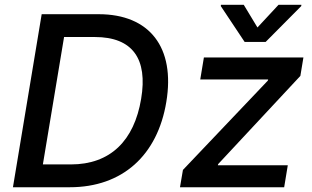

<svg xmlns="http://www.w3.org/2000/svg" viewBox="-20 -787 1313 807"><path d="M273.1 0C494.7 0 642 -134.2 679 -358.3C717.3 -587.4 609 -727.3 394.9 -727.3H155.2L34.4 0ZM160.2 -95.9 249.3 -631.4H378.6C537.6 -631.4 601.6 -539.4 573.2 -371.4C544 -195.7 443.9 -95.9 277.7 -95.9ZM736.5 0H1174.4L1189.6 -92.3H895.6L897 -97.3L1242.5 -468L1255.3 -545.5H837L821.7 -453.1H1107.2L1105.8 -448.2L748.9 -72.8ZM908 -761.4 1008.2 -610.8H1096.6L1246.1 -761.4L1246.8 -766.7H1150.6L1062.1 -671.5L1004.6 -766.7H908.7Z"/></svg>

Font: Margiela Sans Medium
Style: Italic
Weight: 500
Italic angle: -9.39999°
Designer: Stefan Endress, Andreas Faust
Version: Version 1.100;FEAKit 1.0